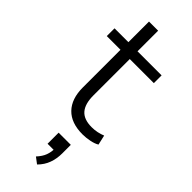

<svg xmlns="http://www.w3.org/2000/svg" viewBox="-297 -670 981 981"><g transform="rotate(45 193.5 -179.5)"><path d="M283 8Q201 8 158 -36.5Q115 -81 115 -163V-435H16V-491H116V-640H182V-491H356V-435H182V-172Q182 -111 208 -81Q234 -51 290 -51Q311 -51 330 -55Q349 -59 366 -66L378 -13Q362 -3 335 2.5Q308 8 283 8ZM228 281 195 256Q218 231 226.5 207.5Q235 184 235 158L250 168H191V88H279V150Q279 188 267 221Q255 254 228 281Z"/></g></svg>

Font: Nunito Sans 9pt Light
Style: Regular
Weight: 300
Version: Version 3.101;gftools[0.9.27]